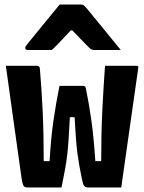

<svg xmlns="http://www.w3.org/2000/svg" viewBox="-20 -832 640 852"><path d="M244 -451H349Q359 -451 361 -440Q375 -372 385.5 -297.5Q396 -223 403 -117H429Q429 -241 434 -342Q439 -443 446 -540H584Q590 -540 592.5 -538Q595 -536 593 -527Q574 -395 555.5 -263.5Q537 -132 518 0H372Q359 0 353.5 -7Q348 -14 343 -40Q336 -74 331.5 -99.5Q327 -125 323.5 -152Q320 -179 317 -216.5Q314 -254 311 -312H290Q287 -254 284.5 -216Q282 -178 278.5 -147Q275 -116 269 -82.5Q263 -49 253 0H103Q90 0 85 -7Q80 -14 76 -39Q61 -147 42.5 -278Q24 -409 6 -540H144Q150 -540 153 -537.5Q156 -535 157 -527Q165 -432 169.5 -336Q174 -240 174 -117H200Q206 -220 217.5 -299Q229 -378 244 -451ZM245 -812H339Q347 -812 352 -808Q357 -804 369 -790Q376 -781 393 -760.5Q410 -740 432 -713Q454 -686 476 -659Q498 -632 516 -610H404Q393 -610 387.5 -612Q382 -614 375 -621Q367 -629 349 -647.5Q331 -666 301 -697H294Q266 -667 246.5 -646.5Q227 -626 210 -610H103Q92 -610 92 -619Q92 -624 95 -628Q98 -632 110 -647Q121 -661 139.5 -683.5Q158 -706 178.5 -731Q199 -756 217 -778Q235 -800 245 -812Z"/></svg>

Font: Recursive Mn Lnr St XBd
Style: Regular
Weight: 800
Monospace: yes
Version: Version 1.079;hotconv 1.0.112;makeotfexe 2.5.65598; ttfautoh